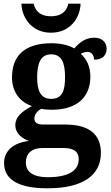

<svg xmlns="http://www.w3.org/2000/svg" viewBox="-20 -783 600 1039"><path d="M256 -606C361 -606 414 -688 416 -763H350C339 -715 305 -695 256 -695C207 -695 173 -715 162 -763H96C98 -688 151 -606 256 -606ZM236 236C433 236 526 163 526 44C526 -52 467 -109 334 -109H217C182 -109 166 -119 166 -141C166 -165 185 -186 204 -194C215 -191 245 -189 259 -189C403 -189 469 -263 469 -368C469 -426 447 -465 417 -492C427 -497 439 -502 455 -502C473 -502 489 -487 489 -460C539 -460 557 -488 557 -520C557 -552 534 -579 490 -579C440 -579 409 -551 382 -521C352 -538 310 -549 259 -549C113 -549 45 -481 45 -364C45 -283 90 -230 153 -209C97 -179 63 -150 63 -106C63 -59 101 -34 136 -20C58 -12 2 30 2 99C2 188 79 236 236 236ZM257 -248C199 -248 181 -294 181 -364C181 -437 198 -489 257 -489C316 -489 332 -439 332 -365C332 -293 317 -248 257 -248ZM238 176C161 176 120 148 120 97C120 34 169 18 209 18H325C379 18 406 38 406 78C406 138 355 176 238 176Z"/></svg>

Font: Noto Serif Lao
Style: Bold
Weight: 700
Designer: Monotype Design Team
Foundry: Monotype Imaging Inc.
Version: Version 2.003